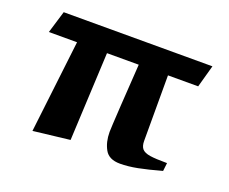

<svg xmlns="http://www.w3.org/2000/svg" viewBox="-86 -598 886 744"><g transform="rotate(20 357.5 -225.5)"><path d="M524.9 -372.1V-102.1Q524.9 -80.1 534.4 -69.3Q543.9 -58.6 567.1 -54.9Q590.3 -51.3 637.7 -51.3L633.8 -17.6Q577.6 -2 538.6 5.6Q499.5 13.2 466.8 13.2Q420.9 13.2 404.1 -17.1Q387.2 -47.4 387.2 -88.9Q387.2 -102.5 393.1 -199.5Q398.9 -296.4 404.3 -372.1H273.4L255.9 -7.8L105 9.8L149.9 -372.1H33.7L61.5 -463.9H674.8L649.4 -372.1Z"/></g></svg>

Font: Vesper Libre
Style: Bold
Weight: 700
Designer: Robert Keller & Kimya Gandhi
Foundry: Mota Italic
Version: Version 1.058